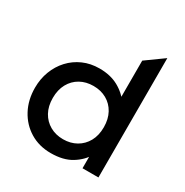

<svg xmlns="http://www.w3.org/2000/svg" viewBox="-173 -878 992 1031"><g transform="rotate(30 323.0 -362.5)"><path d="M282.1 15Q209.4 15 153.3 -19.2Q97.2 -53.4 65.5 -112.8Q33.8 -172.2 33.8 -247.5Q33.8 -302.1 52 -349.8Q70.1 -397.4 103.4 -433.4Q136.7 -469.4 182.4 -489.7Q228.1 -510 283.6 -510Q351.1 -510 400.5 -482.9Q450 -455.8 483.2 -408.1L459.9 -383.4V-660.8L569.9 -740V0H471.2V-119.1L486.9 -94.1Q460 -46.9 409.8 -16Q359.6 15 282.1 15ZM302.2 -82.5Q348 -82.5 383.7 -102.8Q419.4 -123 439.9 -159.9Q460.3 -196.9 460.3 -247.5Q460.3 -298.1 440 -335.2Q419.6 -372.3 383.9 -392.4Q348.2 -412.5 302.2 -412.5Q256.2 -412.5 220.5 -392.4Q184.8 -372.3 164.4 -335.2Q144.1 -298.1 144.1 -247.5Q144.1 -196.9 164.5 -159.9Q184.9 -123 220.7 -102.8Q256.4 -82.5 302.2 -82.5Z"/></g></svg>

Font: Geologica-Sharp
Style: Regular
Weight: 100
Designer: Sindre Bremnes, Frode Helland
Foundry: Monokrom Skriftforlag AS
Version: Version 1.010;gftools[0.9.28]